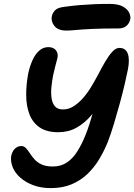

<svg xmlns="http://www.w3.org/2000/svg" viewBox="-20 -957 690 986"><path d="M241 9Q190 9 150.5 -6Q111 -21 84 -45Q57 -69 45.5 -97.5Q34 -126 37 -153Q39 -166 45.5 -178.5Q52 -191 63.5 -199Q75 -207 89 -207Q103 -207 113 -196.5Q123 -186 133 -170.5Q143 -155 157 -139Q171 -123 193.5 -112.5Q216 -102 251 -102Q293 -102 323.5 -122.5Q354 -143 377 -179.5Q400 -216 418 -261Q429 -287 440.5 -323.5Q452 -360 463.5 -399Q475 -438 486 -474.5Q497 -511 505 -540Q513 -569 518 -585L522 -465Q486 -408 450 -366Q414 -324 372.5 -301Q331 -278 279 -278Q220 -278 184 -302.5Q148 -327 131.5 -369.5Q115 -412 114.5 -466.5Q114 -521 125 -580Q133 -617 147 -648Q161 -679 181.5 -697Q202 -715 228 -715Q255 -715 267.5 -698.5Q280 -682 275 -659Q271 -643 265 -621Q259 -599 253 -571Q247 -541 244 -509.5Q241 -478 245 -452Q249 -426 262.5 -410.5Q276 -395 304 -395Q332 -395 357.5 -411Q383 -427 406 -453Q429 -479 448.5 -511.5Q468 -544 485 -576Q503 -611 521 -641.5Q539 -672 557 -691.5Q575 -711 593 -711Q625 -711 636 -682Q647 -653 637 -601Q631 -571 620.5 -525.5Q610 -480 595.5 -427Q581 -374 565.5 -322.5Q550 -271 534 -229Q515 -182 489.5 -139.5Q464 -97 429 -63.5Q394 -30 347.5 -10.5Q301 9 241 9ZM321 -800Q278 -800 259.5 -823.5Q241 -847 246 -873Q249 -889 262 -903.5Q275 -918 311 -922Q354 -928 391.5 -931Q429 -934 465 -935.5Q501 -937 542 -937Q587 -937 611 -923.5Q635 -910 643.5 -891.5Q652 -873 649 -858Q644 -836 628.5 -823.5Q613 -811 590 -811Q506 -811 453.5 -808.5Q401 -806 370.5 -803Q340 -800 321 -800Z"/></svg>

Font: Shantell Sans SemiBold
Style: Italic
Weight: 600
Italic angle: -11°
Designer: Stephen Nixon, Anya Danilova, Shantell Martin
Foundry: Arrow Type
Version: Version 1.011;[c5ecc13dd]